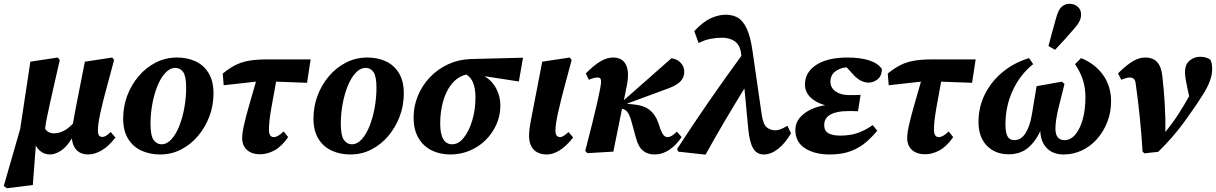

<svg xmlns="http://www.w3.org/2000/svg" viewBox="-38 -804 6447 1018"><path d="M429 15Q392 15 369.5 -7Q347 -29 343 -70Q316 -25 285 -5Q254 15 228 15Q202 15 182.5 2Q163 -11 152 -32L136 177L-1 194L-18 182L69 -120L123 -477L268 -499L279 -486Q260 -404 247 -346Q234 -288 225 -247.5Q216 -207 210 -177Q204 -147 201 -122Q216 -97 249 -97Q273 -97 298.5 -109.5Q324 -122 349 -149Q352 -169 357.5 -199Q363 -229 372 -274L412 -477L557 -499L567 -486L535 -367Q507 -266 494 -205Q481 -144 481 -112Q481 -78 504 -78Q515 -78 525.5 -85Q536 -92 549 -104L574 -75Q540 -30 502.5 -7.5Q465 15 429 15Z M811 15Q756 15 711.5 -5.5Q667 -26 641 -68.5Q615 -111 615 -176Q615 -239 636.5 -296.5Q658 -354 697 -400Q736 -446 788 -472.5Q840 -499 901 -499Q956 -499 999.5 -478.5Q1043 -458 1068.5 -416Q1094 -374 1094 -308Q1094 -245 1072.5 -187.5Q1051 -130 1012.5 -84Q974 -38 922.5 -11.5Q871 15 811 15ZM818 -39Q847 -39 871 -65.5Q895 -92 912.5 -136Q930 -180 939.5 -233Q949 -286 949 -338Q949 -399 933.5 -421.5Q918 -444 892 -444Q863 -444 838.5 -417.5Q814 -391 796.5 -347.5Q779 -304 769.5 -252Q760 -200 760 -149Q760 -85 776.5 -62Q793 -39 818 -39Z M1148 -352 1143 -414Q1176 -441 1207.5 -457.5Q1239 -474 1279 -481.5Q1319 -489 1376 -489H1609L1590 -365L1426 -371Q1410 -285 1401.5 -236.5Q1393 -188 1390.5 -161.5Q1388 -135 1388 -116Q1388 -77 1414 -77Q1435 -77 1466 -107L1490 -77Q1455 -27 1417 -6.5Q1379 14 1341 14Q1298 14 1272 -8.5Q1246 -31 1246 -73Q1246 -88 1249 -107Q1252 -126 1259.5 -157.5Q1267 -189 1281.5 -240.5Q1296 -292 1319 -371Z M1820 15Q1765 15 1720.5 -5.5Q1676 -26 1650 -68.5Q1624 -111 1624 -176Q1624 -239 1645.5 -296.5Q1667 -354 1706 -400Q1745 -446 1797 -472.5Q1849 -499 1910 -499Q1965 -499 2008.5 -478.5Q2052 -458 2077.5 -416Q2103 -374 2103 -308Q2103 -245 2081.5 -187.5Q2060 -130 2021.5 -84Q1983 -38 1931.5 -11.5Q1880 15 1820 15ZM1827 -39Q1856 -39 1880 -65.5Q1904 -92 1921.5 -136Q1939 -180 1948.5 -233Q1958 -286 1958 -338Q1958 -399 1942.5 -421.5Q1927 -444 1901 -444Q1872 -444 1847.5 -417.5Q1823 -391 1805.5 -347.5Q1788 -304 1778.5 -252Q1769 -200 1769 -149Q1769 -85 1785.5 -62Q1802 -39 1827 -39Z M2350 15Q2294 15 2250 -7Q2206 -29 2180.5 -72.5Q2155 -116 2155 -182Q2155 -242 2178 -297Q2201 -352 2242 -395Q2283 -438 2338.5 -463.5Q2394 -489 2459 -491L2735 -498L2713 -372L2531 -400Q2572 -375 2593.5 -333.5Q2615 -292 2615 -245Q2615 -191 2594 -144Q2573 -97 2536.5 -61Q2500 -25 2452 -5Q2404 15 2350 15ZM2296 -149Q2296 -39 2360 -39Q2393 -39 2421 -74Q2449 -109 2466 -166Q2483 -223 2483 -287Q2483 -381 2434 -409Q2386 -396 2355.5 -357Q2325 -318 2310.5 -263.5Q2296 -209 2296 -149Z M2862 15Q2816 15 2791.5 -11Q2767 -37 2767 -86Q2767 -99 2769 -116.5Q2771 -134 2777.5 -169.5Q2784 -205 2797 -270L2837 -477L2983 -499L2993 -486L2961 -367Q2934 -267 2920.5 -205Q2907 -143 2907 -112Q2907 -77 2932 -77Q2948 -77 2976 -104L3001 -75Q2965 -29 2929.5 -7Q2894 15 2862 15Z M3065 -4Q3088 -92 3102.5 -151Q3117 -210 3127 -253.5Q3137 -297 3145 -339Q3151 -370 3148 -381.5Q3145 -393 3132 -393Q3120 -393 3109 -390Q3098 -387 3084 -381L3068 -415Q3113 -460 3147 -479.5Q3181 -499 3212 -499Q3262 -499 3281 -460.5Q3300 -422 3285 -348L3270 -273L3522 -495Q3553 -491 3571.5 -470.5Q3590 -450 3590 -423Q3590 -392 3567.5 -370Q3545 -348 3486 -328L3285 -254L3324 -250Q3376 -245 3406 -221.5Q3436 -198 3452 -154L3464 -118Q3474 -93 3482.5 -85Q3491 -77 3502 -77Q3522 -77 3551 -106L3576 -77Q3547 -34 3510.5 -9.5Q3474 15 3432 15Q3395 15 3370.5 -5.5Q3346 -26 3333 -76L3316 -138Q3304 -186 3292.5 -204.5Q3281 -223 3261 -227H3260L3214 0L3076 8Z M4012 15Q3975 15 3956 -16Q3937 -47 3930 -114L3909 -335Q3856 -249 3804.5 -162Q3753 -75 3703 16L3558 0L3552 -14Q3635 -142 3720 -265Q3805 -388 3893 -508L3892 -514Q3887 -564 3859.5 -584Q3832 -604 3791 -604Q3760 -604 3729 -598Q3698 -592 3666 -576L3643 -639Q3690 -689 3731 -707.5Q3772 -726 3810 -726Q3846 -726 3873.5 -710.5Q3901 -695 3921 -653Q3941 -611 3952 -533L4001 -194Q4009 -142 4029 -127.5Q4049 -113 4074 -113Q4097 -113 4137 -137L4156 -97Q4125 -44 4087.5 -14.5Q4050 15 4012 15Z M4361 15Q4281 15 4230 -18Q4179 -51 4179 -115Q4179 -151 4201 -178Q4223 -205 4259 -222.5Q4295 -240 4337 -246Q4289 -259 4259.5 -287.5Q4230 -316 4230 -356Q4230 -421 4290 -460Q4350 -499 4455 -499Q4523 -499 4570 -484Q4617 -469 4638 -438Q4637 -400 4614.5 -383Q4592 -366 4568 -366Q4523 -366 4484 -411L4451 -447Q4417 -445 4391 -425.5Q4365 -406 4365 -371Q4365 -339 4392 -319.5Q4419 -300 4462 -300Q4482 -300 4494.5 -300Q4507 -300 4525 -301L4511 -214Q4503 -215 4488 -215Q4473 -215 4457 -215Q4398 -215 4365 -196.5Q4332 -178 4332 -141Q4332 -111 4353.5 -98Q4375 -85 4418 -85Q4470 -85 4511 -99.5Q4552 -114 4589 -141L4613 -111Q4588 -80 4555 -51Q4522 -22 4475 -3.5Q4428 15 4361 15Z M4674 -352 4669 -414Q4702 -441 4733.5 -457.5Q4765 -474 4805 -481.5Q4845 -489 4902 -489H5135L5116 -365L4952 -371Q4936 -285 4927.5 -236.5Q4919 -188 4916.5 -161.5Q4914 -135 4914 -116Q4914 -77 4940 -77Q4961 -77 4992 -107L5016 -77Q4981 -27 4943 -6.5Q4905 14 4867 14Q4824 14 4798 -8.5Q4772 -31 4772 -73Q4772 -88 4775 -107Q4778 -126 4785.5 -157.5Q4793 -189 4807.5 -240.5Q4822 -292 4845 -371Z M5310 14Q5238 14 5194 -32Q5150 -78 5150 -157Q5150 -236 5183.5 -303.5Q5217 -371 5277 -421Q5337 -471 5418 -496L5440 -464Q5371 -409 5332 -325Q5293 -241 5293 -145Q5293 -101 5304 -81Q5315 -61 5340 -61Q5375 -61 5398.5 -96.5Q5422 -132 5433 -196L5458 -347L5592 -371L5606 -359L5573 -226Q5558 -163 5558 -122Q5558 -61 5606 -61Q5638 -61 5663 -90Q5688 -119 5702.5 -170.5Q5717 -222 5717 -288Q5717 -340 5703 -382Q5689 -424 5662 -464L5694 -496Q5768 -466 5810.5 -406.5Q5853 -347 5853 -267Q5853 -208 5833 -157Q5813 -106 5778.5 -67Q5744 -28 5698.5 -6.5Q5653 15 5602 15Q5544 15 5511.5 -19.5Q5479 -54 5478 -109Q5450 -50 5410 -18Q5370 14 5310 14ZM5521 -560Q5531 -597 5541.5 -636.5Q5552 -676 5562 -710Q5574 -754 5592 -769Q5610 -784 5632 -784Q5658 -784 5676 -768.5Q5694 -753 5694 -727Q5694 -707 5684 -688.5Q5674 -670 5653 -647Q5630 -620 5606 -593.5Q5582 -567 5556 -540Z M6020 0Q6014 -97 6005 -184.5Q5996 -272 5984 -357Q5982 -378 5974 -385.5Q5966 -393 5952 -393Q5941 -393 5930.5 -389.5Q5920 -386 5907 -381L5890 -415Q5934 -459 5968 -479Q6002 -499 6033 -499Q6076 -499 6098 -474Q6120 -449 6125 -399Q6133 -329 6137.5 -254.5Q6142 -180 6141 -104Q6179 -151 6209 -197.5Q6239 -244 6267 -294L6257 -339Q6253 -360 6249 -381Q6245 -402 6245 -421Q6245 -463 6269.5 -483Q6294 -503 6325 -503Q6345 -503 6358.5 -498Q6372 -493 6379 -488Q6385 -478 6387 -464.5Q6389 -451 6389 -436Q6389 -408 6377.5 -376Q6366 -344 6339 -301Q6297 -234 6238 -153.5Q6179 -73 6103 1L6030 9Z"/></svg>

Font: Source Serif Pro
Style: Bold Italic
Weight: 700
Italic angle: -12°
Designer: Frank Grießhammer
Foundry: Adobe Systems Incorporated
Version: Version 3.001;hotconv 1.0.111;makeotfexe 2.5.65597